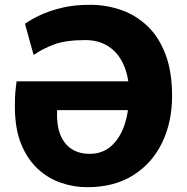

<svg xmlns="http://www.w3.org/2000/svg" viewBox="-20 -772 779 800"><path d="M343 8Q286.5 8 232.8 -10.8Q179 -29.5 136 -69.8Q93 -110 67.5 -173.8Q42 -237.5 42 -328Q42 -368.5 44 -389.2Q46 -410 49 -433H514.5Q509 -470.5 495.5 -501Q473.5 -551.5 432.5 -578.2Q391.5 -605 336 -605Q255 -605 206.8 -587.2Q158.5 -569.5 120 -543L84 -673Q107.5 -690 146.5 -708.5Q185.5 -727 238.8 -739.8Q292 -752.5 358 -752Q425 -751.5 486 -730Q547 -708.5 594.5 -663.2Q642 -618 669.5 -545.8Q697 -473.5 697 -372Q697 -263.5 655.5 -177.5Q614 -91.5 535 -41.8Q456 8 343 8ZM223 -238Q230.5 -204.5 247.5 -180.8Q264.5 -157 291 -144Q317.5 -131 354 -131Q407 -131 443.5 -163.5Q480 -196 499 -252.5Q508.5 -280.5 513 -313H218Q216 -272 223 -238Z"/></svg>

Font: Koeln Type Sans ExtraBold
Style: Regular
Weight: 800
Designer: Eben Sorkin
Foundry: Eben Sorkin
Version: Version 2.001